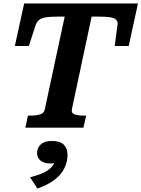

<svg xmlns="http://www.w3.org/2000/svg" viewBox="-20 -730 809 1098"><path d="M236 -104 350 -635H310Q268 -635 242.5 -631Q217 -627 203.5 -616Q190 -605 184 -587L145 -467H65L118 -710H769L716 -467H636L652 -587Q655 -605 645 -616Q635 -627 611 -631Q587 -635 544 -635H504L391 -105Q387 -83 406 -76Q425 -69 455 -69H473L457 0H125L140 -69H157Q188 -69 210 -76Q232 -83 236 -104ZM194 348 152 284Q195 273 224 260Q253 247 271 229.5Q289 212 295 187Q297 182 300.5 182Q304 182 307.5 184Q311 186 311 191Q304 197 293.5 201Q283 205 271 205Q233 205 212.5 189Q192 173 192 145Q192 115 213.5 95.5Q235 76 277 76Q323 76 344.5 97Q366 118 366 155Q366 197 347.5 233.5Q329 270 291.5 298.5Q254 327 194 348Z"/></svg>

Font: Roboto Serif SemiBold
Style: Italic
Weight: 600
Italic angle: -10°
Version: Version 1.007